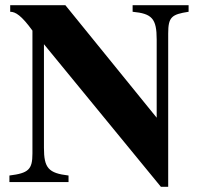

<svg xmlns="http://www.w3.org/2000/svg" viewBox="-20 -696 762 734"><path d="M701 -676H487V-651C561 -644 579 -625 579 -545V-246L230 -676H19V-651C39 -651 62 -637 104 -579V-109C104 -48 89 -34 16 -25V0H242V-25C165 -34 148 -54 148 -131V-527L595 18H623V-568C623 -631 636 -641 701 -651Z"/></svg>

Font: XITS Math
Style: Bold
Weight: 700
Designer: MicroPress Inc., with final additions and corrections provided by Coen Hoffman, Elsevier (retired)
Version: Version 1.105